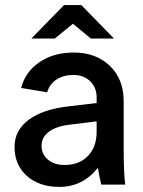

<svg xmlns="http://www.w3.org/2000/svg" viewBox="-20 -724 561 753"><path d="M377 0Q368 -38 364 -66Q304 9 213 9Q134 9 85.5 -34Q37 -77 37 -148Q37 -213 93 -254.5Q149 -296 250 -307L359 -320V-342Q359 -381 333.5 -405.5Q308 -430 268 -430Q229 -430 201.5 -412Q174 -394 165 -362L63 -379Q79 -442 134.5 -480Q190 -518 269 -518Q356 -518 410.5 -466Q465 -414 465 -328V-148Q465 -47 471 0ZM103 -573 231 -704H299L427 -573H336L266 -631L195 -573ZM143 -152Q143 -119 168 -98Q193 -77 233 -77Q291 -77 325 -112.5Q359 -148 359 -207V-248L253 -235Q201 -229 172 -207.5Q143 -186 143 -152Z"/></svg>

Font: LT Superior Semi-bold
Style: Regular
Weight: 600
Designer: Daniel Lyons
Foundry: LyonsType
Version: Version 1.0